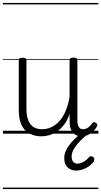

<svg xmlns="http://www.w3.org/2000/svg" viewBox="-20 -905 686 1300"><path d="M260 18Q216 18 181 0Q146 -18 126.5 -57.5Q107 -97 107 -161V-496Q107 -506 113 -510Q119 -514 132 -514Q146 -514 152.5 -510Q159 -506 159 -496V-167Q159 -123 170.5 -92.5Q182 -62 205.5 -46Q229 -30 266 -30Q296 -30 324.5 -42.5Q353 -55 378 -80.5Q403 -106 422 -148Q441 -190 451 -248V-497Q451 -506 457.5 -510.5Q464 -515 478 -515Q491 -515 497.5 -510.5Q504 -506 504 -497V-92Q504 -72 508 -58Q512 -44 520.5 -37Q529 -30 543 -30Q554 -30 564 -34.5Q574 -39 584.5 -48Q595 -57 605 -71Q610 -78 616.5 -78Q623 -78 631 -72Q637 -67 638.5 -60.5Q640 -54 636 -48Q625 -28 608.5 -13Q592 2 573 10Q554 18 534 18Q514 18 499.5 12Q485 6 474 -6Q463 -18 457.5 -35.5Q452 -53 452 -76L451 -133Q436 -90 413.5 -60.5Q391 -31 365 -14Q339 3 312 10.5Q285 18 260 18ZM497 250Q461 250 438 228.5Q415 207 415 166Q415 142 424.5 119Q434 96 451.5 73.5Q469 51 493.5 28.5Q518 6 548 -18L592 -17V-12Q567 8 544.5 28.5Q522 49 504 70Q486 91 475.5 112.5Q465 134 465 155Q465 178 475.5 190.5Q486 203 505 203Q522 203 542.5 192.5Q563 182 583 159Q589 153 596 152.5Q603 152 609 157Q617 164 618.5 172Q620 180 615 188Q602 207 582 221Q562 235 539.5 242.5Q517 250 497 250ZM0 365H646V375H0ZM0 -20H646V0H0ZM0 -505H646V-500H0ZM0 -885H646V-875H0Z"/></svg>

Font: Playwrite IT Moderna Guides
Style: Regular
Weight: 400
Designer: Veronika Burian, José Scaglione
Foundry: TypeTogether
Version: Version 1.003